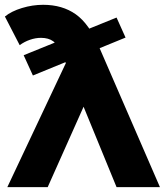

<svg xmlns="http://www.w3.org/2000/svg" viewBox="-31 -772 680 792"><path d="M377.9 -578 628.8 0H449.8L268.7 -441.6L262.3 -461.1L221.8 -555.7Q208.3 -587.1 188.8 -601.5Q169.3 -615.9 138.1 -615.9Q115.4 -615.9 92.3 -607.8Q69.2 -599.8 50.2 -585.7L-10.8 -703.8Q15.9 -725.7 59.5 -738.9Q103.1 -752.2 147 -752.2Q226.2 -752.2 281.6 -713Q336.9 -673.8 377.9 -578ZM353.9 -421.6 165.7 0H-0.8L252.4 -536.7ZM66.6 -544.2 449.8 -699.6 486.9 -617 104.7 -460.6Z"/></svg>

Font: iiserrat Thin
Style: Regular
Weight: 100
Designer: Akira Ohta
Foundry: Akira Ohta
Version: Version 1.200;Glyphs 3.3.1 (3343)